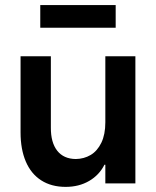

<svg xmlns="http://www.w3.org/2000/svg" viewBox="-20 -727 618 761"><path d="M516.6 0H397.5V-74.2H394Q373.5 -33.2 333.3 -9.8Q293 13.7 240.2 13.7Q183.6 13.7 143.3 -12.2Q103 -38.1 82.3 -86.7Q61.5 -135.3 61.5 -202.1V-503.9H181.6V-221.7Q181.2 -162.1 206.8 -129.6Q232.4 -97.2 280.3 -96.7Q313 -97.2 339.4 -112.8Q365.7 -128.4 381.6 -161.1Q397.5 -193.8 397.5 -242.2V-503.9H516.6ZM438.5 -617.2H139.6V-707H438.5Z"/></svg>

Font: Wanted Sans SemiBold
Style: Regular
Weight: 600
Designer: Original Design by Kil Hyung-jin and Kang Hanbin, Wanted Lab, Inc; Hangeul from Source Han Sans by Jang Soo-young and Ka
Foundry: Wanted Lab, Inc.
Version: Version 1.003